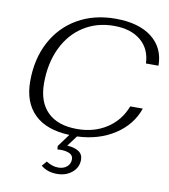

<svg xmlns="http://www.w3.org/2000/svg" viewBox="-100 -795 993 1127"><g transform="rotate(10 396.5 -231.5)"><path d="M671 -218H746Q711 -117 616.5 -56Q522 5 394 10L347 73Q389 75 415 91.5Q441 108 441 141Q441 187 405 217Q369 247 316 247Q258 247 220 215L245 186Q281 209 316 209Q348 209 368 192Q388 175 388 148Q388 124 366.5 114Q345 104 313 104L294 105L292 85L348 9Q211 4 139 -66Q67 -136 67 -262Q67 -395 121 -496.5Q175 -598 272.5 -654Q370 -710 498 -710Q636 -710 714 -649.5Q792 -589 793 -482H718Q715 -568 656 -617.5Q597 -667 496 -667Q394 -667 315 -616.5Q236 -566 192.5 -474.5Q149 -383 149 -265Q149 -153 210 -93Q271 -33 386 -33Q487 -33 562.5 -82Q638 -131 671 -218Z"/></g></svg>

Font: Fahkwang Light
Style: Italic
Weight: 300
Italic angle: -10°
Version: Version 1.000; ttfautohint (v1.6)